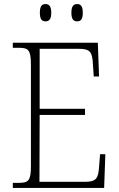

<svg xmlns="http://www.w3.org/2000/svg" viewBox="-20 -924 584 944"><path d="M359 -819C377 -819 387 -829 387 -861C387 -894 377 -904 359 -904C342 -904 331 -894 331 -861C331 -829 342 -819 359 -819ZM204 -819C221 -819 232 -829 232 -861C232 -894 221 -904 204 -904C186 -904 176 -894 176 -861C176 -829 186 -819 204 -819ZM43 0H492L498 -166H472L467 -102C463 -48 454 -30 397 -30H174L175 -359H398V-389H175V-684H368C425 -684 434 -667 437 -606L441 -548H467L461 -714H43V-689H72C120 -689 132 -679 132 -605V-108C132 -35 120 -25 72 -25H43Z"/></svg>

Font: Noto Serif Ethiopic SemiCondensed ExtraLight
Style: Regular
Weight: 200
Width: 4
Designer: Monotype Design Team
Foundry: Monotype Imaging Inc.
Version: Version 2.102